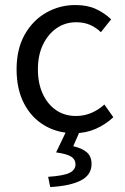

<svg xmlns="http://www.w3.org/2000/svg" viewBox="-20 -518 496 764"><path d="M275.4 12Q210.1 12 158.2 -18.1Q106.3 -48.2 76.2 -105.1Q46 -162.1 46 -242.3Q46 -323.5 78.5 -380.6Q110.9 -437.7 164.3 -467.9Q217.7 -498 279.7 -498Q327.8 -498 362.3 -481.9Q396.9 -465.8 422.1 -441L381.4 -389.9Q363.1 -408 338.7 -418.8Q314.4 -429.5 283.3 -429.5Q239.7 -429.5 205.4 -405.9Q171.2 -382.3 151 -340.4Q130.8 -298.5 130.8 -242.3Q130.8 -186.7 149.9 -145Q169 -103.3 203 -79.9Q236.9 -56.5 282.1 -56.5Q315.7 -56.5 344.7 -69.2Q373.7 -82 395.3 -102.1L431 -51.5Q400.4 -22.8 361.1 -5.4Q321.7 12 275.4 12ZM179.8 226.3 171.6 185.6Q234.3 181.3 257.4 169.5Q280.4 157.6 280.4 136Q280.4 116.3 263.4 105.4Q246.4 94.4 203.2 88.4L246.9 -2.7H300.6L271.4 63.8Q305.9 71.5 325.1 87.8Q344.3 104 344.3 134.7Q344.3 178 301.8 200Q259.2 222 179.8 226.3Z"/></svg>

Font: Source Sans 3 VF
Style: Regular
Weight: 200
Designer: Paul D. Hunt
Foundry: Adobe
Version: Version 3.046;hotconv 1.0.118;makeotfexe 2.5.65603